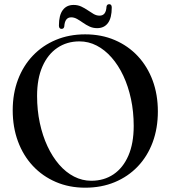

<svg xmlns="http://www.w3.org/2000/svg" viewBox="-20 -878 813 914"><path d="M385.5 -714.5Q463 -714.5 526.5 -687.2Q590 -660 636 -610.8Q682 -561.5 706.8 -494.5Q731.5 -427.5 731.5 -347.5Q731.5 -267.5 706.8 -200.8Q682 -134 636 -85.8Q590 -37.5 526.5 -11Q463 15.5 385.5 15.5Q309 15.5 245.8 -11.8Q182.5 -39 136.5 -88.2Q90.5 -137.5 65.5 -205Q40.5 -272.5 40.5 -353Q40.5 -432.5 65.5 -498.8Q90.5 -565 136.5 -613.2Q182.5 -661.5 245.8 -688Q309 -714.5 385.5 -714.5ZM616.5 -278.5Q616.5 -346 603.5 -406.8Q590.5 -467.5 567 -517.5Q543.5 -567.5 511.2 -604.2Q479 -641 440.2 -661Q401.5 -681 358 -681Q298.5 -681 253 -650.2Q207.5 -619.5 182 -561.5Q156.5 -503.5 156.5 -421.5Q156.5 -353.5 169.5 -292.8Q182.5 -232 206 -181.8Q229.5 -131.5 261.5 -94.5Q293.5 -57.5 332.5 -37.5Q371.5 -17.5 414.5 -17.5Q475 -17.5 520.5 -48.2Q566 -79 591.2 -137.2Q616.5 -195.5 616.5 -278.5ZM442.5 -744Q422.5 -744 406 -751.8Q389.5 -759.5 375 -769.8Q360.5 -780 346.8 -787.8Q333 -795.5 319 -795.5Q288.5 -795.5 286 -752Q284 -740.5 273 -740.5Q260.5 -740.5 260.5 -756.5Q260.5 -805.5 278.8 -830Q297 -854.5 330.5 -854.5Q350.5 -854.5 367 -846.8Q383.5 -839 398 -829Q412.5 -819 426 -811.2Q439.5 -803.5 454 -803.5Q485 -803.5 487 -846.5Q489 -858 500 -858Q512 -858 512 -842Q512 -793 494 -768.5Q476 -744 442.5 -744Z"/></svg>

Font: Fraunces 60pt
Style: Regular
Weight: 400
Version: Version 1.000;[b76b70a41]